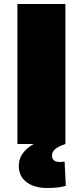

<svg xmlns="http://www.w3.org/2000/svg" viewBox="-20 -720 414 960"><path d="M67 0V-700H307V0ZM215 220Q152 220 113 191Q74 162 74 109Q74 77 90 52.5Q106 28 131 11Q156 -6 183 -14L307 0Q272 12 256 25.5Q240 39 240 58Q240 90 281 90Q288 90 293.5 89Q299 88 303 88L309 209Q276 220 215 220Z"/></svg>

Font: Georama Extended ExtraBold
Style: Regular
Weight: 800
Width: 7
Designer: Jean-Baptiste Levee
Foundry: Production Type
Version: Version 1.000